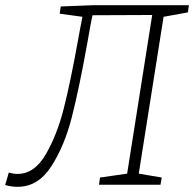

<svg xmlns="http://www.w3.org/2000/svg" viewBox="-48 -715 751 743"><path d="M679 -667 585 -650 489 -43 578 -28 573 0H335L339 -28L444 -43L541 -657L310 -656Q303 -624 298.5 -597Q294 -570 290 -549Q258 -371 229.5 -260Q201 -149 150 -70.5Q99 8 20 8Q-4 8 -28 1L-14 -47Q4 -42 20 -42Q85 -42 129 -117.5Q173 -193 199 -296Q225 -399 254 -560Q257 -578 261.5 -601Q266 -624 271 -650L183 -662L187 -690L316 -695H683Z"/></svg>

Font: Bitter Pro Light
Style: Italic
Weight: 300
Italic angle: -9°
Designer: Sol Matas, and Bitter project Authors
Foundry: Sol Matas
Version: Version 1.010